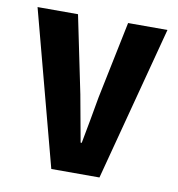

<svg xmlns="http://www.w3.org/2000/svg" viewBox="-68 -624 636 687"><g transform="rotate(10 250.0 -281.0)"><path d="M163 0H338L486 -562H343L285 -281C275 -224 265 -168 254 -111H250C240 -168 229 -224 219 -281L161 -562H14Z"/></g></svg>

Font: Noto Sans Mono CJK HK
Style: Bold
Weight: 700
Designer: Ryoko NISHIZUKA 西塚涼子 (kana, bopomofo & ideographs); Paul D. Hunt (Latin, Greek & Cyrillic); Sandoll Communications 산돌커뮤니
Foundry: Adobe
Version: Version 2.004;hotconv 1.0.118;makeotfexe 2.5.65603